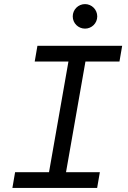

<svg xmlns="http://www.w3.org/2000/svg" viewBox="-20 -917 626 937"><path d="M40.5 0H454.1L467.3 -76.7H302.2L397 -616.7H563L576.2 -693.4H162.6L149.4 -616.7H314L219.2 -76.7H53.7ZM395 -777.3C427.7 -777.3 454.6 -803.7 454.6 -836.9C454.6 -870.1 427.7 -897 395 -897C361.8 -897 335 -870.1 335 -836.9C335 -803.7 361.8 -777.3 395 -777.3Z"/></svg>

Font: Cascadia Mono NF SemiLight
Style: Italic
Weight: 350
Italic angle: -10°
Monospace: yes
Designer: Aaron Bell
Foundry: Saja Typeworks
Version: Version 2404.023